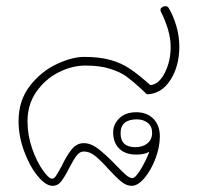

<svg xmlns="http://www.w3.org/2000/svg" viewBox="-20 -608 655 621"><path d="M69 -216Q69 -170 84 -127.5Q99 -85 118.5 -57.5Q138 -30 148 -30Q155 -30 161 -39Q167 -48 179 -70Q195 -104 211.5 -124.5Q228 -145 251 -145Q274 -145 298 -126.5Q322 -108 354 -75Q375 -53 387 -42.5Q399 -32 408 -32Q418 -32 435 -60Q452 -88 463 -117Q447 -108 421 -108Q385 -108 365.5 -127.5Q346 -147 346 -180Q346 -206 366 -225.5Q386 -245 421 -245Q455 -245 476 -224Q497 -203 497 -167Q497 -133 483 -95.5Q469 -58 447.5 -32.5Q426 -7 406 -7Q389 -7 373 -20Q357 -33 331 -61Q306 -89 288 -103.5Q270 -118 251 -118Q238 -118 228 -105Q218 -92 204 -65Q190 -37 178.5 -22Q167 -7 150 -7Q128 -7 102 -38.5Q76 -70 58 -119Q40 -168 40 -216Q40 -283 76.5 -330Q113 -377 163 -400.5Q213 -424 252 -424Q302 -424 337.5 -414Q373 -404 401 -385Q429 -366 466 -333Q493 -334 512.5 -371.5Q532 -409 532 -457Q532 -507 500 -571Q499 -573 499 -577Q499 -581 504 -584.5Q509 -588 514 -588Q522 -588 525 -583Q540 -559 550 -525Q560 -491 560 -457Q560 -394 531 -349Q502 -304 455 -303L435 -322Q409 -346 389 -360.5Q369 -375 336 -385.5Q303 -396 256 -396Q213 -396 169.5 -374Q126 -352 97.5 -311Q69 -270 69 -216ZM472 -178Q472 -200 457.5 -211Q443 -222 423 -222Q370 -222 370 -177Q370 -132 418 -132Q442 -132 457 -144.5Q472 -157 472 -178Z"/></svg>

Font: Mali ExtraLight
Style: Regular
Weight: 275
Version: Version 1.000; ttfautohint (v1.6)